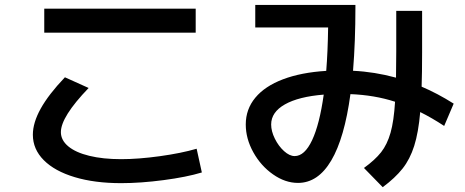

<svg xmlns="http://www.w3.org/2000/svg" viewBox="-20 -735 1915 790"><path d="M115.2 -180.7Q115.2 -230 147.5 -288.1Q179.7 -346.2 247.1 -417L344.7 -373Q230.5 -254.4 230.5 -191.4Q230.5 -158.2 261 -132.8Q291.5 -107.4 347.7 -93.8Q403.8 -80.1 478.5 -80.1Q549.3 -80.1 637.5 -92.3Q725.6 -104.5 789.1 -123L810.5 -25.4Q747.6 -6.3 653.1 6.1Q558.6 18.6 478.5 18.6Q369.6 18.6 287.4 -6.1Q205.1 -30.8 160.2 -75.9Q115.2 -121.1 115.2 -180.7ZM162.1 -699.2H785.2V-600.6H162.1Z M991.2 -222.7Q991.2 -285.6 1030.5 -333Q1069.8 -380.4 1144.3 -408.7Q1218.8 -437 1322.3 -443.4Q1328.6 -521 1330.1 -622.1H1030.3V-714.8H1442.4V-705.1Q1442.4 -563.5 1432.6 -443.8Q1521.5 -439.5 1609.4 -415.5Q1610.4 -481 1610.4 -524.4V-690.4H1716.8V-519.5Q1716.8 -434.6 1714.8 -378.4Q1780.3 -350.6 1846.7 -308.6L1807.6 -216.8Q1756.3 -250.5 1709 -273.9Q1701.7 -189.5 1684.3 -134.8Q1667 -80.1 1636.5 -41.5Q1606 -2.9 1554.7 35.2L1477.5 -43.9Q1522.9 -76.7 1548.1 -108.6Q1573.2 -140.6 1586.9 -188.7Q1600.6 -236.8 1605.5 -316.4Q1521 -343.8 1421.9 -347.7Q1397.5 -167 1343 -74.7Q1288.6 17.6 1206.1 17.6Q1153.3 17.6 1103.3 -17.6Q1053.2 -52.7 1022.2 -108.6Q991.2 -164.6 991.2 -222.7ZM1192.4 -92.8Q1233.4 -92.8 1264.2 -158.2Q1294.9 -223.6 1312 -345.7Q1208.5 -337.4 1152.1 -305.4Q1095.7 -273.4 1095.7 -222.7Q1095.7 -195.3 1110.8 -164.6Q1126 -133.8 1148.7 -113.3Q1171.4 -92.8 1192.4 -92.8Z"/></svg>

Font: Pretendard JP SemiBold
Style: Regular
Weight: 600
Designer: Base glyphs from Inter by Rasmus Andersson; Hangeul glyphs from Noto Sans CJK(Source Han Sans) by Jang Soo-young and Kan
Foundry: Kil Hyung-jin
Version: Version 1.309